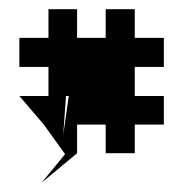

<svg xmlns="http://www.w3.org/2000/svg" viewBox="-20 -684 412 416"><path d="M22 -476 75 -414 121 -350 70 -288 147 -352V-414H209V-352H272V-414H335V-476H272V-539H335V-602H272V-664H209V-602H147V-664H85V-602H22V-539H85V-476ZM117 -392 123 -476H129Z"/></svg>

Font: bitstorm
Style: sucn
Weight: 400
Version: Version 0.2